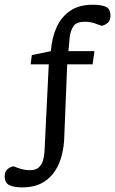

<svg xmlns="http://www.w3.org/2000/svg" viewBox="-48 -680 496 826"><path d="M48.6 126.2Q11.6 126.2 -8.1 116.4Q-27.8 106.6 -27.8 77.8Q-27.8 57.2 -14.9 47.1Q-2 37 10.2 35.4Q23.1 40.8 41.6 46.5Q60.1 52.1 82.1 52.1Q105.8 52.1 118.4 40.6Q131.1 29.1 136.7 11.1Q142.3 -6.9 143.3 -25.7L161.8 -403.1H83.8L89 -443L171 -460Q175 -516.9 195.1 -561.9Q215.3 -606.9 253.6 -633.3Q291.9 -659.6 350 -659.6Q388 -659.6 407.6 -650.8Q427.2 -641.9 427.2 -612.1Q427.2 -591.4 414.4 -581Q401.6 -570.6 389.3 -568.9Q375.6 -574.2 357.4 -580.3Q339.1 -586.4 317.1 -586.4Q282.1 -586.4 269.3 -569Q256.6 -551.6 252.1 -522.8L246.4 -460H358.4L350.4 -403.1H241.1L227.8 -74.1Q224.7 -31.5 212.9 4.8Q201.1 41 179.1 68.6Q157 96.2 124.9 111.2Q92.7 126.2 48.6 126.2Z"/></svg>

Font: Faustina Light
Style: Regular
Weight: 300
Designer: Alfonso Garcia
Foundry: http://www.omnibus-type.com
Version: Version 1.200